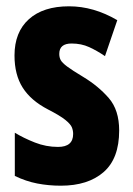

<svg xmlns="http://www.w3.org/2000/svg" viewBox="-20 -579 421 609"><path d="M358 -165Q358 -76 308.5 -33Q259 10 173 10Q134 10 98 3Q62 -4 27 -21V-158Q55 -141 90.5 -127Q126 -113 164 -113Q212 -113 212 -154Q212 -165 208 -175Q204 -185 187.5 -198.5Q171 -212 132 -232Q78 -260 52 -301Q26 -342 26 -403Q26 -477 71.5 -518Q117 -559 199 -559Q277 -559 352 -515L313 -401Q288 -418 263 -429.5Q238 -441 207 -441Q168 -441 168 -408Q168 -397 172.5 -388.5Q177 -380 193 -368Q209 -356 244 -335Q292 -306 325 -268Q358 -230 358 -165Z"/></svg>

Font: Noto Sans Sinhala ExtraCondensed ExtraBold
Style: Regular
Weight: 800
Width: 2
Designer: Jelle Bosma - Monotype Design Team
Foundry: Monotype Imaging Inc.
Version: Version 2.006; ttfautohint (v1.8.4.7-5d5b)